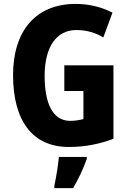

<svg xmlns="http://www.w3.org/2000/svg" viewBox="-20 -744 663 985"><path d="M310 -409V-277H408V-133C387 -128 367 -124 340 -124C250 -124 209 -214 209 -355C209 -504 270 -590 372 -590C423 -590 471 -576 510 -552L557 -679C506 -706 439 -724 369 -724C162 -724 47 -584 47 -359C47 -124 147 10 333 10C417 10 490 -5 562 -32V-409ZM425 72V61H282C279 102 267 171 259 208V221H355C384 172 407 122 425 72Z"/></svg>

Font: Noto Sans Sinhala UI Condensed ExtraBold
Style: Regular
Weight: 800
Width: 3
Designer: Jelle Bosma - Monotype Design Team
Foundry: Monotype Imaging Inc.
Version: Version 2.006